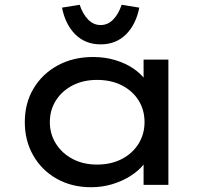

<svg xmlns="http://www.w3.org/2000/svg" viewBox="-20 -775 870 805"><path d="M362 10Q281 10 218 -25.5Q155 -61 119.5 -123Q84 -185 84 -263Q84 -343 121 -404.5Q158 -466 222.5 -501Q287 -536 370 -536Q420 -536 463 -523Q506 -510 538 -488.5Q570 -467 589 -440.5Q608 -414 609 -387L582 -389V-525H686V0H582V-136L604 -135Q602 -110 581.5 -84.5Q561 -59 527.5 -37.5Q494 -16 451.5 -3Q409 10 362 10ZM387 -85Q446 -85 491 -108.5Q536 -132 561 -172.5Q586 -213 586 -263Q586 -314 561 -354Q536 -394 491 -417Q446 -440 387 -440Q329 -440 284.5 -417Q240 -394 214.5 -354Q189 -314 189 -263Q189 -213 214.5 -172.5Q240 -132 284.5 -108.5Q329 -85 387 -85ZM402 -589Q338 -589 296 -630.5Q254 -672 240 -743L314 -755Q327 -716 349.5 -693Q372 -670 402 -670Q432 -670 454.5 -693Q477 -716 490 -755L564 -743Q550 -672 508 -630.5Q466 -589 402 -589Z"/></svg>

Font: Lexend Giga
Style: Regular
Weight: 400
Designer: Bonnie Shaver-Troup, Thomas Jockin
Foundry: Lexend
Version: Version 1.007